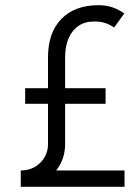

<svg xmlns="http://www.w3.org/2000/svg" viewBox="-20 -720 540 740"><path d="M165 -499Q165 -594 216.5 -647Q268 -700 360 -700L346 -637Q310 -638 284.5 -621.5Q259 -605 245 -574Q231 -543 231 -499ZM60 0V-63H460V0ZM165 -165V-499H231V-165ZM77 -320V-380H387V-320ZM420 -614Q400 -627 383 -632Q366 -637 346 -637L360 -700Q391 -700 415.5 -691Q440 -682 459 -668ZM231 -165Q231 -118 208.5 -80.5Q186 -43 147.5 -21.5Q109 0 60 0V-63Q105 -63 135 -92.5Q165 -122 165 -165Z"/></svg>

Font: Akshar Light Light
Style: Regular
Weight: 300
Version: Version 1.100